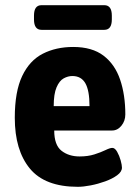

<svg xmlns="http://www.w3.org/2000/svg" viewBox="-20 -712 537 740"><path d="M280 8Q153 8 95 -62.5Q37 -133 37 -258Q37 -359 65.5 -419Q94 -479 145 -505Q196 -531 262 -531Q335 -531 379 -497.5Q423 -464 443 -405Q463 -346 463 -271Q463 -246 448 -227.5Q433 -209 412 -209H189Q189 -153 217 -131Q245 -109 287 -109Q319 -109 344 -117Q369 -125 386.5 -133.5Q404 -142 413 -142Q423 -142 431.5 -127Q440 -112 445 -94Q450 -76 450 -66Q450 -50 431.5 -36.5Q413 -23 385.5 -13Q358 -3 329.5 2.5Q301 8 280 8ZM187 -303H325Q325 -363 309 -391Q293 -419 259 -419Q242 -419 225.5 -410Q209 -401 198 -375.5Q187 -350 187 -303ZM140 -597Q111 -597 111 -637V-652Q111 -692 140 -692H382Q411 -692 411 -652V-637Q411 -597 382 -597Z"/></svg>

Font: Asap Semi Condensed
Style: Bold
Weight: 700
Width: 4
Designer: Pablo Cosgaya
Foundry: Omnibus-Type
Version: Version 3.001; ttfautohint (v1.8.4.7-5d5b)